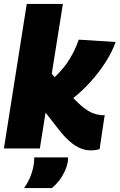

<svg xmlns="http://www.w3.org/2000/svg" viewBox="-22 -760 612 983"><path d="M-2 0 115 -740H300L182 0ZM443 10Q414 10 387 -2Q360 -14 334 -37Q308 -60 281 -94L192 -208L228 -399L345 -267Q380 -229 406 -209Q432 -189 452.5 -181Q473 -173 491 -171Q497 -170 502.5 -170Q508 -170 514 -171L488 3Q476 7 465 8.5Q454 10 443 10ZM342 -249 229 -337Q255 -361 278 -385Q301 -409 319.5 -435Q338 -461 353.5 -491.5Q369 -522 381 -557L570 -545Q553 -496 519 -442.5Q485 -389 439.5 -339Q394 -289 342 -249ZM153 46H326Q327 50 326.5 54Q326 58 326 62Q322 90 310 116Q298 142 281.5 163.5Q265 185 244 203H101Q123 172 135.5 139Q148 106 152 73Q153 66 153 59Q153 52 153 46Z"/></svg>

Font: Georama ExtraCondensed Thin ExtraBold
Style: Italic
Weight: 800
Italic angle: -9°
Version: Version 1.001